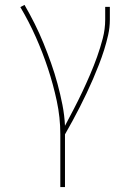

<svg xmlns="http://www.w3.org/2000/svg" viewBox="-20 -548 540 783"><path d="M226 215V0Q226 -69 211.5 -136.5Q197 -204 175.5 -269Q154 -334 126 -397Q98 -460 63 -519L80 -528Q102 -490 121.5 -451Q141 -412 157.5 -371.5Q174 -331 188.5 -290Q203 -249 214.5 -206.5Q226 -164 234.5 -121Q243 -78 245 -35Q263 -69 281 -103.5Q299 -138 315.5 -173Q332 -208 347.5 -244Q363 -280 376 -316.5Q389 -353 399 -391Q409 -429 409 -468V-520H428V-468Q428 -436 421 -405Q414 -374 404.5 -344Q395 -314 383.5 -284.5Q372 -255 359.5 -226Q347 -197 333.5 -168.5Q320 -140 305.5 -111.5Q291 -83 276 -55.5Q261 -28 245 0V215Z"/></svg>

Font: Iosevka Term Curly Thin
Style: Regular
Weight: 100
Designer: Belleve Invis
Foundry: Belleve Invis
Version: Version 32.3.0